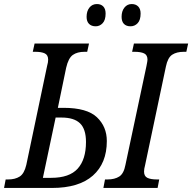

<svg xmlns="http://www.w3.org/2000/svg" viewBox="-39 -929 950 949"><path d="M-11 -42H1Q36 -42 58.5 -56.5Q81 -71 91 -114L194 -604Q199 -621 199 -634Q199 -657 182.5 -665Q166 -673 135 -673H123L132 -714H401L392 -673H379Q343 -673 321 -657.5Q299 -642 288 -594L247 -396H275Q391 -396 440 -349.5Q489 -303 489 -232Q489 -122 420 -61Q351 0 218 0H-19ZM480 -42H492Q528 -42 550.5 -56.5Q573 -71 581 -114L685 -603Q690 -628 690 -634Q690 -657 673.5 -665Q657 -673 625 -673H614L623 -714H891L882 -673H870Q834 -673 812 -658.5Q790 -644 781 -600L678 -112Q673 -94 673 -81Q673 -58 689.5 -50Q706 -42 737 -42H748L740 0H472ZM214 -50Q304 -50 345 -95.5Q386 -141 386 -227Q386 -291 356.5 -319.5Q327 -348 265 -348H236L173 -50ZM389 -846Q389 -874 403 -891.5Q417 -909 440 -909Q460 -909 471.5 -897Q483 -885 483 -862Q483 -830 468.5 -814.5Q454 -799 434 -799Q413 -799 401 -811Q389 -823 389 -846ZM562 -846Q562 -874 576 -891.5Q590 -909 612 -909Q632 -909 644 -897Q656 -885 656 -862Q656 -830 641.5 -814.5Q627 -799 606 -799Q585 -799 573.5 -811Q562 -823 562 -846Z"/></svg>

Font: Noto Serif Narrow
Style: Italic
Weight: 400
Width: 4
Italic angle: -12°
Designer: Monotype Design Team
Foundry: Monotype Imaging Inc.
Version: Version 1.001